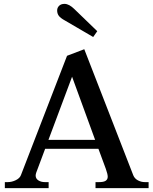

<svg xmlns="http://www.w3.org/2000/svg" viewBox="-20 -971 792 991"><path d="M275 -917Q275 -931 285 -941Q295 -951 313 -951Q337 -951 365 -923L482 -810L461 -780L312 -867Q292 -878 283.5 -889.5Q275 -901 275 -917ZM747 -31V0H473V-31H491Q515 -31 525.5 -38Q536 -45 536 -59Q536 -72 526 -100L488 -203H213L167 -80Q164 -71 164 -65Q164 -49 178 -40Q192 -31 212 -31H231V0H5V-31H20Q41 -31 61.5 -41Q82 -51 88 -67L326 -683L415 -717L668 -66Q675 -49 692 -40Q709 -31 728 -31ZM471 -249 352 -575 230 -249Z"/></svg>

Font: Taviraj Medium
Style: Regular
Weight: 500
Designer: Katatrad Team
Foundry: CadsonDemak
Version: Version 1.001